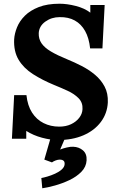

<svg xmlns="http://www.w3.org/2000/svg" viewBox="-20 -736 640 1031"><path d="M291 16Q252 16 205.5 3.5Q159 -9 121 -33V9H44L56 -225H122Q128 -169 152 -131.5Q176 -94 214 -75Q252 -56 298 -56Q334 -56 361.5 -69Q389 -82 405.5 -103.5Q422 -125 423 -150Q425 -185 402 -208.5Q379 -232 343 -248.5Q307 -265 270 -280Q207 -306 157 -338Q107 -370 80 -415Q53 -460 56 -525Q58 -556 71.5 -589.5Q85 -623 113.5 -651.5Q142 -680 188 -698Q234 -716 300 -716Q340 -716 387 -704Q434 -692 465 -668V-709H542L530 -476H464Q458 -532 437 -569.5Q416 -607 381.5 -626Q347 -645 300 -644Q257 -644 223.5 -620Q190 -596 188 -558Q187 -527 203 -503.5Q219 -480 253.5 -459.5Q288 -439 342 -417Q379 -402 418 -382Q457 -362 489.5 -335Q522 -308 541.5 -271.5Q561 -235 559 -186Q556 -127 521.5 -81Q487 -35 428 -9.5Q369 16 291 16ZM207 275 202 220Q214 218 234.5 212Q255 206 276 196.5Q297 187 311.5 174Q326 161 327 146Q328 132 320.5 126.5Q313 121 302 121Q291 121 279 125.5Q267 130 259 136L218 121L256 -10H336L303 67Q317 61 338.5 56Q360 51 373 52Q404 53 425.5 71.5Q447 90 445 125Q443 160 417 186.5Q391 213 353 231Q315 249 275.5 260Q236 271 207 275Z"/></svg>

Font: Lora
Style: Italic
Weight: 400
Italic angle: -3°
Designer: Olga Karpushina, Alexei Vanyashin (Cyrillic)
Foundry: Cyreal
Version: Version 3.008